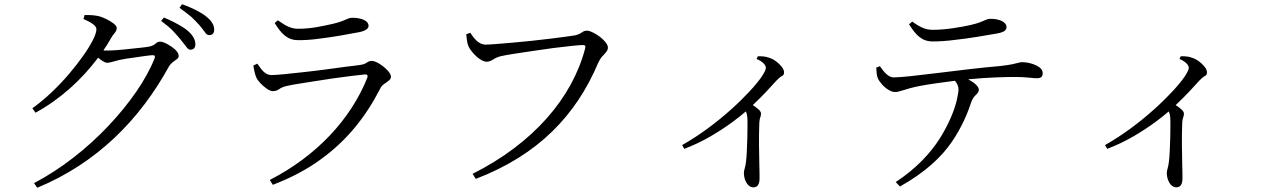

<svg xmlns="http://www.w3.org/2000/svg" viewBox="-20 -828 6040 908"><path d="M375 -738 380 -757C399 -757 419 -757 440 -753C467 -748 497 -732 517 -717C527 -709 532 -702 532 -696C532 -687 529 -680 523 -673C517 -666 510 -657 503 -644C498 -635 492 -626 487 -617C481 -608 475 -599 469 -590C472 -589 476 -589 479 -589C482 -589 485 -589 488 -589C512 -589 554 -592 595 -597C636 -601 674 -605 687 -608C700 -611 710 -616 716 -622C722 -628 729 -631 738 -631C754 -631 787 -613 809 -593C820 -582 825 -573 825 -564C825 -557 822 -552 816 -548C804 -539 787 -529 778 -512C641 -263 439 -57 156 60L141 38C269 -29 392 -126 493 -233C594 -340 672 -453 711 -552C715 -562 712 -567 703 -567C692 -567 663 -563 629 -558C612 -555 595 -553 580 -551C549 -546 532 -542 513 -536C503 -533 494 -531 487 -531C476 -531 460 -542 444 -555C365 -450 265 -359 148 -295L133 -316C196 -361 256 -419 307 -479C358 -539 398 -596 420 -640C431 -662 436 -679 436 -690C436 -707 410 -723 375 -738ZM742 -729 755 -745C778 -736 814 -719 847 -698C879 -677 904 -650 904 -619C904 -602 896 -593 880 -593C873 -593 867 -598 860 -608C846 -627 825 -653 797 -683C782 -698 764 -713 742 -729ZM829 -791 841 -808C864 -800 901 -785 934 -765C967 -744 993 -719 993 -688C993 -671 985 -662 970 -662C961 -662 954 -667 948 -677C935 -696 912 -723 885 -748C871 -760 852 -774 829 -791Z M1192 -462C1185 -479 1181 -498 1178 -518L1197 -527C1218 -496 1235 -473 1264 -473C1288 -473 1346 -479 1417 -487C1452 -491 1488 -495 1524 -500C1559 -505 1591 -509 1620 -513C1649 -516 1670 -519 1684 -521C1698 -523 1708 -527 1715 -532C1722 -537 1729 -540 1738 -540C1758 -540 1791 -518 1813 -495C1824 -483 1829 -473 1829 -464C1829 -452 1813 -442 1797 -431C1788 -425 1782 -418 1778 -409C1711 -278 1622 -164 1495 -73C1432 -27 1357 13 1270 46L1256 23C1479 -92 1638 -264 1717 -460C1720 -471 1718 -476 1709 -476C1708 -476 1708 -476 1708 -476C1707 -476 1706 -476 1705 -476C1673 -473 1619 -466 1560 -458C1501 -449 1441 -440 1393 -432C1345 -424 1319 -420 1301 -407C1292 -400 1281 -397 1270 -397C1254 -397 1230 -415 1211 -435C1202 -445 1195 -454 1192 -462ZM1723 -706C1723 -699 1720 -694 1713 -689C1706 -684 1695 -679 1679 -676C1630 -667 1559 -653 1489 -645C1454 -640 1421 -638 1391 -638C1340 -638 1312 -666 1279 -719L1294 -732C1333 -704 1358 -692 1390 -692C1453 -692 1502 -704 1553 -715C1593 -724 1612 -734 1626 -740C1633 -743 1639 -744 1646 -744C1689 -744 1723 -730 1723 -706Z M2204 -673C2220 -649 2242 -617 2277 -617C2296 -617 2342 -621 2401 -626C2460 -631 2525 -638 2582 -645C2639 -652 2684 -658 2700 -661C2713 -664 2724 -669 2732 -675C2739 -680 2747 -683 2756 -683C2771 -683 2795 -670 2817 -654C2839 -637 2855 -618 2855 -603C2855 -588 2842 -576 2827 -560C2820 -552 2814 -542 2809 -531C2704 -282 2525 -95 2230 18L2215 -6C2502 -150 2686 -365 2747 -598C2751 -613 2746 -615 2735 -615C2718 -615 2664 -609 2598 -601C2532 -592 2460 -581 2407 -573C2354 -564 2336 -562 2313 -547C2302 -540 2291 -536 2282 -536C2262 -536 2235 -556 2215 -580C2195 -603 2192 -616 2189 -633C2188 -641 2186 -652 2185 -666Z M3558 -549 3564 -562C3581 -562 3598 -562 3617 -555C3640 -548 3662 -531 3677 -512C3684 -503 3688 -494 3688 -486C3688 -477 3685 -472 3679 -469C3672 -466 3664 -459 3653 -448C3625 -417 3588 -376 3540 -331C3563 -316 3579 -303 3579 -291C3579 -286 3578 -280 3576 -274C3573 -267 3572 -259 3571 -249C3568 -177 3570 -103 3571 -48C3572 -20 3572 1 3572 16C3572 44 3562 58 3543 58C3514 58 3498 20 3498 -9C3498 -16 3499 -23 3502 -32C3507 -48 3510 -75 3512 -115C3514 -154 3515 -198 3515 -231C3515 -264 3516 -284 3507 -301C3475 -273 3416 -227 3340 -183C3302 -161 3261 -141 3216 -124L3206 -142C3291 -190 3370 -250 3437 -310C3504 -370 3554 -425 3582 -465C3595 -485 3602 -499 3602 -507C3602 -523 3581 -540 3558 -549Z M4279 -713 4294 -726C4333 -698 4358 -687 4391 -687C4452 -687 4522 -699 4571 -710C4611 -719 4630 -729 4644 -735C4651 -738 4657 -739 4664 -739C4707 -739 4740 -724 4740 -700C4740 -693 4737 -687 4731 -682C4724 -677 4713 -673 4697 -670C4646 -661 4568 -647 4493 -639C4455 -634 4421 -632 4391 -632C4340 -632 4312 -661 4279 -713ZM4124 -508 4141 -515C4160 -488 4181 -462 4206 -462C4241 -462 4319 -471 4416 -483C4512 -495 4620 -508 4712 -516C4735 -519 4753 -521 4766 -524C4779 -527 4789 -529 4796 -531C4803 -533 4808 -534 4813 -534C4841 -534 4874 -525 4895 -510C4906 -502 4911 -493 4911 -483C4911 -467 4906 -458 4883 -458C4875 -458 4862 -459 4844 -461C4826 -463 4805 -464 4780 -464C4735 -464 4651 -462 4559 -453C4586 -438 4609 -420 4609 -404C4609 -391 4600 -384 4589 -373C4584 -368 4579 -360 4575 -350C4558 -298 4531 -230 4482 -158C4433 -86 4356 -13 4236 54L4216 33C4312 -30 4380 -103 4425 -174C4469 -245 4494 -308 4505 -355C4510 -378 4513 -395 4513 -406C4513 -419 4507 -433 4496 -446C4441 -439 4382 -431 4338 -423C4294 -415 4274 -408 4247 -400C4220 -391 4205 -389 4182 -403C4159 -417 4139 -440 4131 -459C4126 -471 4125 -487 4124 -508Z M5558 -549 5564 -562C5581 -562 5598 -562 5617 -555C5640 -548 5662 -531 5677 -512C5684 -503 5688 -494 5688 -486C5688 -477 5685 -472 5679 -469C5672 -466 5664 -459 5653 -448C5625 -417 5588 -376 5540 -331C5563 -316 5579 -303 5579 -291C5579 -286 5578 -280 5576 -274C5573 -267 5572 -259 5571 -249C5568 -177 5570 -103 5571 -48C5572 -20 5572 1 5572 16C5572 44 5562 58 5543 58C5514 58 5498 20 5498 -9C5498 -16 5499 -23 5502 -32C5507 -48 5510 -75 5512 -115C5514 -154 5515 -198 5515 -231C5515 -264 5516 -284 5507 -301C5475 -273 5416 -227 5340 -183C5302 -161 5261 -141 5216 -124L5206 -142C5291 -190 5370 -250 5437 -310C5504 -370 5554 -425 5582 -465C5595 -485 5602 -499 5602 -507C5602 -523 5581 -540 5558 -549Z"/></svg>

Font: CJK Symbols
Style: Regular
Weight: 400
Designer: Ryoko NISHIZUKA 西塚涼子 (kana & ideographs); Frank Grießhammer (serif-style Latin); Paul D. Hunt (sans serif–style Latin); 
Foundry: Unicode
Version: Version 2.000;hotconv 1.1.0;makeotfexe 2.6.0